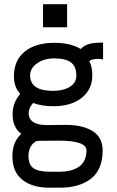

<svg xmlns="http://www.w3.org/2000/svg" viewBox="-20 -705 558 915"><path d="M185.1 -685.1H299.8V-575.2H185.1ZM115.7 37.1Q115.7 81.1 140.4 97.2Q165 113.3 216.8 113.3H268.1Q291 113.3 311.3 108.6Q331.5 104 350.6 93.3Q369.6 82.5 380.9 61.8Q392.1 41 392.1 12.2Q392.1 -34.7 260.3 -34.7Q228 -34.7 156.7 -33.7Q137.2 -25.9 126.5 -6.3Q115.7 13.2 115.7 37.1ZM232.4 -272Q281.2 -272 312.5 -291Q343.8 -310.1 343.8 -344.7Q343.8 -389.6 317.1 -408.2Q290.5 -426.8 240.2 -426.8Q190.4 -426.8 157 -403.3Q123.5 -379.9 123.5 -346.2Q123.5 -272 232.4 -272ZM46.4 -341.3Q46.4 -417.5 97.9 -459.2Q149.4 -501 240.2 -501Q316.4 -501 364.3 -471.7Q383.8 -490.2 406.5 -496.1Q429.2 -502 471.2 -502V-421.9Q456.5 -424.3 449.7 -424.3Q416 -424.3 405.3 -413.6Q419.9 -387.2 419.9 -346.7Q419.9 -278.3 369.1 -238.5Q318.4 -198.7 234.9 -198.7Q178.2 -198.7 137.7 -214.4Q116.7 -189.9 116.7 -166.5Q116.7 -108.9 204.6 -108.9Q210.9 -108.9 248.5 -109.4Q286.1 -109.9 293 -109.9Q329.6 -109.9 359.6 -103.8Q389.6 -97.7 415 -84.2Q440.4 -70.8 454.8 -46.4Q469.2 -22 469.2 11.7Q469.2 102.5 414.3 146Q359.4 189.5 265.1 189.5H214.8Q134.3 189.5 86.7 151.9Q39.1 114.3 39.1 40Q39.1 -29.8 81.5 -66.9Q40 -97.7 40 -160.2Q40 -215.8 76.2 -257.3Q46.4 -290.5 46.4 -341.3Z"/></svg>

Font: FantasqueSansM Nerd Font
Style: Regular
Weight: 400
Monospace: yes
Designer: Jany Belluz
Version: Version 1.8.0 ; ttfautohint (v1.8.2);Nerd Fonts 3.4.0